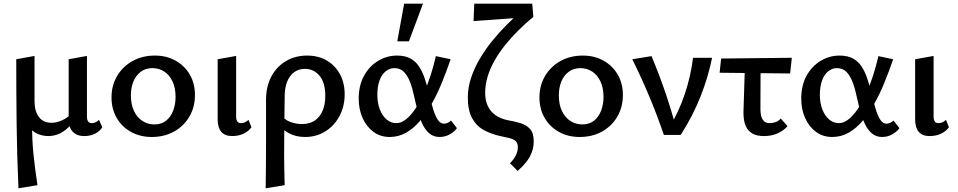

<svg xmlns="http://www.w3.org/2000/svg" viewBox="-20 -731 5187 1040"><path d="M80 289Q72 114 70 -60.5Q68 -235 68 -410L167 -428V-183Q167 -129 190.5 -97.5Q214 -66 259 -66Q282 -66 306 -75Q330 -84 351.5 -101Q373 -118 386 -145L410 -124Q389 -83 362.5 -53.5Q336 -24 306 -9Q276 6 242 6Q213 6 186 -5Q159 -16 142 -39L154 -58Q153 23 161.5 106Q170 189 183 272ZM437 6Q409 6 390.5 -4.5Q372 -15 362 -35Q352 -55 352 -84V-410L451 -428V-100Q451 -82 457.5 -73Q464 -64 478 -64Q488 -64 498.5 -69Q509 -74 516 -82L534 -42Q522 -21 496 -7.5Q470 6 437 6Z M802 11Q739 11 689.5 -16.5Q640 -44 612 -92.5Q584 -141 584 -203Q584 -269 615 -320.5Q646 -372 699 -401Q752 -430 819 -430Q882 -430 931 -402.5Q980 -375 1008 -327Q1036 -279 1036 -217Q1036 -151 1006 -99.5Q976 -48 923 -18.5Q870 11 802 11ZM816 -57Q855 -57 880.5 -78Q906 -99 918.5 -133Q931 -167 931 -206Q931 -255 914.5 -290Q898 -325 869.5 -343.5Q841 -362 805 -362Q768 -362 741.5 -341.5Q715 -321 702 -288Q689 -255 689 -214Q689 -165 706 -129.5Q723 -94 752 -75.5Q781 -57 816 -57Z M1237 6Q1198 6 1178.5 -17Q1159 -40 1159 -84V-410L1259 -428V-100Q1259 -82 1265.5 -73Q1272 -64 1287 -64Q1297 -64 1307.5 -69Q1318 -74 1326 -82L1342 -42Q1328 -21 1300.5 -7.5Q1273 6 1237 6Z M1419 289Q1420 227 1420.5 165.5Q1421 104 1421 44Q1421 -16 1421 -74.5Q1421 -133 1421 -189Q1421 -263 1450 -317Q1479 -371 1529.5 -400.5Q1580 -430 1643 -430Q1705 -430 1750.5 -403Q1796 -376 1821.5 -329Q1847 -282 1847 -220Q1847 -155 1819 -102.5Q1791 -50 1742.5 -19.5Q1694 11 1632 11Q1582 11 1543.5 -10Q1505 -31 1488 -66L1513 -97Q1529 -78 1558 -68.5Q1587 -59 1615 -59Q1657 -59 1685 -78Q1713 -97 1727.5 -131.5Q1742 -166 1742 -212Q1742 -283 1711 -320.5Q1680 -358 1632 -358Q1598 -358 1573.5 -340Q1549 -322 1535.5 -289Q1522 -256 1522 -208Q1521 -137 1520.5 -81Q1520 -25 1519.5 21Q1519 67 1519 108Q1519 149 1520 188.5Q1521 228 1522 272Z M2091 11Q2040 11 2002.5 -17Q1965 -45 1944 -92Q1923 -139 1923 -197Q1923 -268 1951.5 -320Q1980 -372 2027.5 -401Q2075 -430 2131 -430Q2174 -430 2202.5 -414.5Q2231 -399 2249 -372Q2267 -345 2279 -310.5Q2291 -276 2300 -239Q2313 -186 2324.5 -146Q2336 -106 2350.5 -83.5Q2365 -61 2385 -61Q2394 -61 2404.5 -65.5Q2415 -70 2423 -78L2455 -37Q2443 -19 2417.5 -4Q2392 11 2361 11Q2328 11 2305 -9Q2282 -29 2267 -61.5Q2252 -94 2242 -131.5Q2232 -169 2224 -206Q2215 -250 2201.5 -285.5Q2188 -321 2168 -341.5Q2148 -362 2116 -362Q2091 -362 2069.5 -345Q2048 -328 2036 -295.5Q2024 -263 2024 -216Q2024 -173 2037.5 -138Q2051 -103 2074.5 -83.5Q2098 -64 2127 -64Q2153 -64 2179 -84.5Q2205 -105 2229 -140.5Q2253 -176 2274 -222.5Q2295 -269 2312 -321.5Q2329 -374 2341 -427L2421 -410Q2399 -346 2374 -284.5Q2349 -223 2319 -169.5Q2289 -116 2254 -75Q2219 -34 2178.5 -11.5Q2138 11 2091 11ZM2132 -507 2169 -711H2271L2195 -507Z M2784 195 2742 153Q2762 134 2773.5 111.5Q2785 89 2785 67Q2785 43 2772.5 32.5Q2760 22 2739.5 17Q2719 12 2694 7Q2642 -4 2601.5 -26Q2561 -48 2537.5 -90.5Q2514 -133 2514 -203Q2514 -257 2532 -310.5Q2550 -364 2580 -414.5Q2610 -465 2647.5 -511Q2685 -557 2725.5 -597.5Q2766 -638 2803 -669L2869 -640Q2827 -605 2788.5 -567Q2750 -529 2717 -488Q2684 -447 2659.5 -404Q2635 -361 2621.5 -317Q2608 -273 2608 -228Q2608 -188 2622 -157.5Q2636 -127 2663.5 -107.5Q2691 -88 2730 -80Q2765 -74 2797.5 -64.5Q2830 -55 2850.5 -33Q2871 -11 2871 34Q2871 66 2860.5 94Q2850 122 2830.5 146.5Q2811 171 2784 195ZM2545 -617 2549 -711H2863L2869 -640Z M3120 11Q3057 11 3007.5 -16.5Q2958 -44 2930 -92.5Q2902 -141 2902 -203Q2902 -269 2933 -320.5Q2964 -372 3017 -401Q3070 -430 3137 -430Q3200 -430 3249 -402.5Q3298 -375 3326 -327Q3354 -279 3354 -217Q3354 -151 3324 -99.5Q3294 -48 3241 -18.5Q3188 11 3120 11ZM3134 -57Q3173 -57 3198.5 -78Q3224 -99 3236.5 -133Q3249 -167 3249 -206Q3249 -255 3232.5 -290Q3216 -325 3187.5 -343.5Q3159 -362 3123 -362Q3086 -362 3059.5 -341.5Q3033 -321 3020 -288Q3007 -255 3007 -214Q3007 -165 3024 -129.5Q3041 -94 3070 -75.5Q3099 -57 3134 -57Z M3576 0Q3541 -103 3498.5 -205Q3456 -307 3405 -410L3509 -427Q3551 -327 3585 -227Q3619 -127 3645 -27H3598Q3657 -124 3689.5 -222Q3722 -320 3734 -418H3837Q3816 -313 3774.5 -208Q3733 -103 3667 0Z M3878 -337 3886 -414 4269 -418 4260 -333ZM4007 -121 4016 -410H4100L4099 -137Q4099 -125 4102 -107.5Q4105 -90 4116 -77Q4127 -64 4151 -64Q4166 -64 4182 -70Q4198 -76 4209 -89L4246 -48Q4227 -25 4194 -9.5Q4161 6 4119 6Q4079 6 4056 -7.5Q4033 -21 4022.5 -42.5Q4012 -64 4009.5 -85Q4007 -106 4007 -121Z M4488 11Q4437 11 4399.5 -17Q4362 -45 4341 -92Q4320 -139 4320 -197Q4320 -268 4348.5 -320Q4377 -372 4424.5 -401Q4472 -430 4528 -430Q4571 -430 4599.5 -414.5Q4628 -399 4646 -372Q4664 -345 4676 -310.5Q4688 -276 4697 -239Q4710 -186 4721.5 -146Q4733 -106 4747.5 -83.5Q4762 -61 4782 -61Q4791 -61 4801.5 -65.5Q4812 -70 4820 -78L4852 -37Q4840 -19 4814.5 -4Q4789 11 4758 11Q4725 11 4702 -9Q4679 -29 4664 -61.5Q4649 -94 4639 -131.5Q4629 -169 4621 -206Q4612 -250 4598.5 -285.5Q4585 -321 4565 -341.5Q4545 -362 4513 -362Q4488 -362 4466.5 -345Q4445 -328 4433 -295.5Q4421 -263 4421 -216Q4421 -173 4434.5 -138Q4448 -103 4471.5 -83.5Q4495 -64 4524 -64Q4550 -64 4576 -84.5Q4602 -105 4626 -140.5Q4650 -176 4671 -222.5Q4692 -269 4709 -321.5Q4726 -374 4738 -427L4818 -410Q4796 -346 4771 -284.5Q4746 -223 4716 -169.5Q4686 -116 4651 -75Q4616 -34 4575.5 -11.5Q4535 11 4488 11Z M5015 6Q4976 6 4956.5 -17Q4937 -40 4937 -84V-410L5037 -428V-100Q5037 -82 5043.5 -73Q5050 -64 5065 -64Q5075 -64 5085.5 -69Q5096 -74 5104 -82L5120 -42Q5106 -21 5078.5 -7.5Q5051 6 5015 6Z"/></svg>

Font: Ysabeau Office SemiBold
Style: Regular
Weight: 600
Designer: Christian Thalmann (Catharsis Fonts)
Version: Version 2.001;gftools[0.9.30]; featfreeze: tnum,lnum,ss02